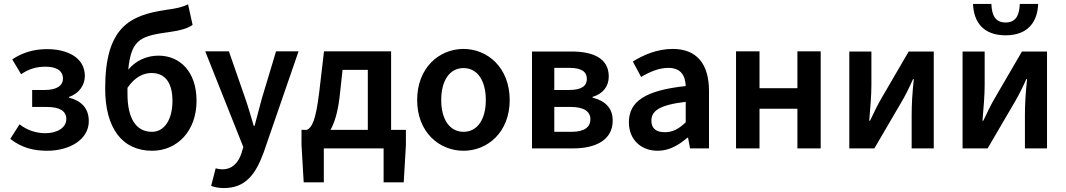

<svg xmlns="http://www.w3.org/2000/svg" viewBox="-20 -752 5400 973"><path d="M220 12C328 12 430 -42 430 -138C430 -206 389 -242 330 -257V-261C383 -279 410 -323 410 -367C410 -461 320 -503 219 -503C150 -503 93 -485 42 -451L87 -376C126 -402 162 -414 212 -414C265 -414 299 -394 299 -354C299 -318 268 -296 206 -296H143V-210H216C282 -210 316 -190 316 -149C316 -104 269 -77 210 -77C168 -77 121 -89 79 -122L32 -48C93 -1 153 12 220 12Z M626 -277C626 -288 626 -298 626 -307C665 -364 709 -382 748 -382C815 -382 854 -335 854 -241C854 -147 814 -84 750 -84C670 -84 626 -151 626 -277ZM751 12C878 12 976 -88 976 -241C976 -389 892 -470 783 -470C724 -470 668 -445 630 -399C645 -561 700 -570 847 -591C890 -597 930 -607 956 -626L933 -730C903 -716 880 -710 822 -702C638 -675 513 -615 513 -303C513 -103 599 12 751 12Z M1115 201C1223 201 1275 133 1316 21L1493 -492H1379L1307 -253C1295 -208 1282 -160 1270 -114H1266C1252 -161 1238 -210 1223 -253L1140 -492H1020L1213 -7L1204 24C1188 72 1158 106 1107 106C1096 106 1087 105 1073 101L1050 190C1069 197 1088 201 1115 201Z M1701 -261 1716 -398H1844V-94H1655C1676 -131 1692 -185 1701 -261ZM1621 0H1924V172H2026L2037 -17V-94H1962V-492H1622L1598 -287C1580 -139 1561 -107 1536 -94H1508V-17L1519 172H1621Z M2329 12C2451 12 2563 -82 2563 -245C2563 -409 2451 -504 2329 -504C2206 -504 2094 -409 2094 -245C2094 -82 2206 12 2329 12ZM2329 -84C2258 -84 2216 -148 2216 -245C2216 -343 2258 -407 2329 -407C2400 -407 2442 -343 2442 -245C2442 -148 2400 -84 2329 -84Z M2676 0H2885C2998 0 3085 -42 3085 -141C3085 -209 3041 -243 2983 -257V-261C3037 -277 3065 -316 3065 -364C3065 -458 2984 -491 2875 -491H2676ZM2789 -296V-408H2867C2929 -408 2954 -387 2954 -352C2954 -317 2928 -296 2864 -296ZM2789 -84V-210H2873C2940 -210 2972 -186 2972 -148C2972 -109 2943 -84 2877 -84Z M3313 12C3371 12 3419 -16 3463 -54H3467L3477 0H3573V-291C3573 -428 3511 -504 3389 -504C3311 -504 3241 -474 3187 -440L3229 -362C3273 -388 3319 -408 3367 -408C3433 -408 3453 -366 3455 -316C3253 -294 3167 -240 3167 -132C3167 -46 3227 12 3313 12ZM3349 -82C3309 -82 3281 -98 3281 -140C3281 -190 3321 -220 3455 -236V-132C3419 -98 3389 -82 3349 -82Z M3710 0H3829V-201H4021V0H4139V-492H4021V-305H3829V-492H3710Z M4284 0H4411L4549 -236C4567 -266 4589 -310 4607 -351H4611C4603 -278 4600 -220 4600 -169V0H4712V-491H4585L4447 -254C4429 -224 4407 -178 4389 -140H4385C4391 -212 4396 -270 4396 -322V-491H4284Z M4858 0H4985L5123 -236C5141 -266 5163 -310 5181 -351H5185C5177 -278 5174 -220 5174 -169V0H5286V-491H5159L5021 -254C5003 -224 4981 -178 4963 -140H4959C4965 -212 4970 -270 4970 -322V-491H4858ZM5076 -573C5190 -573 5238 -642 5241 -732H5148C5146 -676 5129 -638 5076 -638C5023 -638 5006 -676 5004 -732H4911C4914 -642 4962 -573 5076 -573Z"/></svg>

Font: Source Sans Pro Semibold
Style: Regular
Weight: 600
Designer: Paul D. Hunt
Foundry: Adobe Systems Incorporated
Version: Version 3.006;hotconv 1.0.111;makeotfexe 2.5.65597